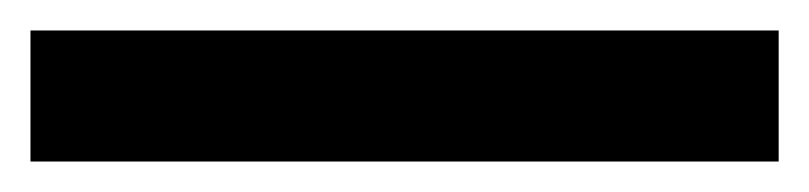

<svg xmlns="http://www.w3.org/2000/svg" viewBox="-23 -866 531 126"><path d="M488 -760V-846H-3V-760Z"/></svg>

Font: Noto Sans Thai SemCond SemBd
Style: Regular
Weight: 600
Width: 4
Designer: Monotype Design Team
Foundry: Monotype Imaging Inc.
Version: Version 2.002